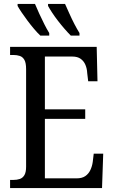

<svg xmlns="http://www.w3.org/2000/svg" viewBox="-20 -951 576 971"><path d="M31 0V-41H47Q66 -41 80.5 -46Q95 -51 103.5 -65.5Q112 -80 112 -108V-601Q112 -633 103.5 -648Q95 -663 80.5 -668Q66 -673 47 -673H31V-714H469L473 -540H426L421 -582Q420 -604 412 -623Q404 -642 388 -653.5Q372 -665 346 -665H207V-398H411V-350H207V-49H367Q395 -49 411.5 -60.5Q428 -72 437 -91Q446 -110 449 -132L454 -174H502L496 0ZM338 -771Q324 -785 307 -804.5Q290 -824 273 -846Q256 -868 243 -888Q230 -908 223 -921V-931H309Q319 -909 331 -882Q343 -855 356.5 -829Q370 -803 382 -784V-771ZM184 -771Q169 -785 152.5 -804.5Q136 -824 119.5 -846Q103 -868 89.5 -888Q76 -908 69 -921V-931H157Q166 -909 178.5 -882Q191 -855 204 -829Q217 -803 229 -784V-771Z"/></svg>

Font: Noto Serif Condensed
Style: Regular
Weight: 400
Width: 3
Designer: Monotype Design Team
Foundry: Monotype Imaging Inc.
Version: Version 2.015